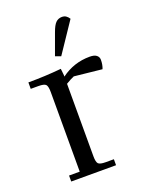

<svg xmlns="http://www.w3.org/2000/svg" viewBox="-124 -712 618 782"><g transform="rotate(-20 184.5 -321.5)"><path d="M22 -411.1V-439Q94.7 -439 165 -445.8L168 -418V-411.1Q223.1 -452.1 292 -452.1Q312 -452.1 321.5 -444.6Q331.1 -437 331.1 -424.8Q331.1 -403.3 324.2 -386.2L204.1 -398.9Q189 -392.6 168 -379.9V-65.9Q168 -41 175 -33.4Q182.1 -25.9 207 -25.9H242.2V0H47.9V-25.9H94.2V-371.1Q94.2 -396 87.2 -403.6Q80.1 -411.1 55.2 -411.1ZM160.2 -502 193.8 -594.2Q203.6 -621.6 214.4 -632.3Q225.1 -643.1 242.2 -643.1Q259.8 -643.1 272 -624L184.1 -493.2Z"/></g></svg>

Font: Dihjauti
Style: Regular
Weight: 400
Designer: T. Christopher White
Version: Version 3.0.0